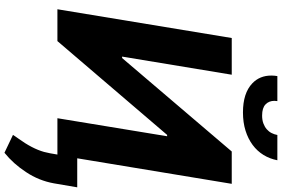

<svg xmlns="http://www.w3.org/2000/svg" viewBox="-208 -750 1178 801"><g transform="rotate(90 380.5 -349.0)"><path d="M448.5 -774.1Q367.9 -774.1 327.1 -813.2Q294.7 -844.1 294.7 -892.4Q294.7 -904.1 296.9 -917.6H401.3Q400.2 -911.2 400.2 -905.2Q400.2 -882.5 415 -868.3Q429.7 -854 461.6 -854Q480.5 -854 494.7 -859.4Q508.9 -864.7 518.8 -873.4Q528.8 -882.1 534.6 -893.6Q540.5 -905.2 542.6 -917.6H648.1Q642 -886 625.9 -859.7Q609.7 -833.5 584.2 -814.5Q558.6 -795.5 524.5 -784.8Q490.4 -774.1 448.5 -774.1ZM616.8 220.9 542.3 185.4Q545.8 179.7 549.5 174.4Q553.3 169 557.2 163.4Q599.4 105.5 613.3 55.8Q616.1 44.4 619 30.4Q621.8 16.3 624.3 0H472.7L547.9 -457.7H542.3L150.9 0H18.1L138.1 -727.3H291.2L215.6 -269.9H221.6L611.5 -727.3H746.4L639.9 -82.7H761L744.3 14.9Q733 77.4 697.8 130.3Q663 183.6 616.8 220.9Z"/></g></svg>

Font: Linik Sans
Style: Bold Italic
Weight: 700
Italic angle: 9°
Designer: Fonts by Rasmus Andersson / Changes by Cristiano Sobral with parts from Marc Monis
Foundry: rsms
Version: Version 3.020; ttfautohint (v1.6)